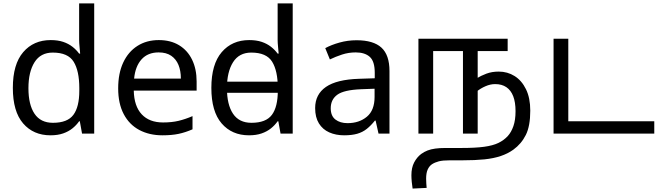

<svg xmlns="http://www.w3.org/2000/svg" viewBox="-20 -780 3840 1121"><path d="M275 10Q175 10 115 -59.5Q55 -129 55 -267Q55 -405 115.5 -475.5Q176 -546 276 -546Q318 -546 349 -535.5Q380 -525 403 -507Q426 -489 442 -467H448Q447 -480 444.5 -505.5Q442 -531 442 -546V-760H530V0H459L446 -72H442Q426 -49 403 -30.5Q380 -12 348.5 -1Q317 10 275 10ZM289 -63Q374 -63 408.5 -109.5Q443 -156 443 -250V-266Q443 -366 410 -419.5Q377 -473 288 -473Q217 -473 181.5 -416.5Q146 -360 146 -265Q146 -169 181.5 -116Q217 -63 289 -63Z M907 -546Q976 -546 1025.5 -516Q1075 -486 1101.5 -431.5Q1128 -377 1128 -304V-251H761Q763 -160 807.5 -112.5Q852 -65 932 -65Q983 -65 1022.5 -74.5Q1062 -84 1104 -102V-25Q1063 -7 1023 1.5Q983 10 928 10Q852 10 793.5 -21Q735 -52 702.5 -113.5Q670 -175 670 -264Q670 -352 699.5 -415Q729 -478 782.5 -512Q836 -546 907 -546ZM906 -474Q843 -474 806.5 -433.5Q770 -393 763 -321H1036Q1036 -367 1022 -401Q1008 -435 979.5 -454.5Q951 -474 906 -474Z M1263 -238V-303H1639V-238ZM1434 10Q1334 10 1274 -59.5Q1214 -129 1214 -267Q1214 -405 1274.5 -475.5Q1335 -546 1435 -546Q1477 -546 1508 -535.5Q1539 -525 1562 -507Q1585 -489 1601 -467H1607Q1606 -480 1603.5 -505.5Q1601 -531 1601 -546V-760H1689V0H1618L1605 -72H1601Q1585 -49 1562 -30.5Q1539 -12 1507.5 -1Q1476 10 1434 10ZM1448 -63Q1533 -63 1567.5 -109.5Q1602 -156 1602 -250V-266Q1602 -366 1569 -419.5Q1536 -473 1447 -473Q1376 -473 1340.5 -416.5Q1305 -360 1305 -265Q1305 -169 1340.5 -116Q1376 -63 1448 -63Z M2062 -545Q2160 -545 2207 -502Q2254 -459 2254 -365V0H2190L2173 -76H2169Q2146 -47 2121.5 -27.5Q2097 -8 2065.5 1Q2034 10 1989 10Q1941 10 1902.5 -7Q1864 -24 1842 -59.5Q1820 -95 1820 -149Q1820 -229 1883 -272.5Q1946 -316 2077 -320L2168 -323V-355Q2168 -422 2139 -448Q2110 -474 2057 -474Q2015 -474 1977 -461.5Q1939 -449 1906 -433L1879 -499Q1914 -518 1962 -531.5Q2010 -545 2062 -545ZM2088 -259Q1988 -255 1949.5 -227Q1911 -199 1911 -148Q1911 -103 1938.5 -82Q1966 -61 2009 -61Q2077 -61 2122 -98.5Q2167 -136 2167 -214V-262Z M2892 -362Q2943 -362 2984.5 -336Q3026 -310 3051 -259Q3076 -208 3076 -134Q3076 -44 3050 8Q3024 60 2977 94Q2945 117 2903.5 131Q2862 145 2808 150.5Q2754 156 2682 156H2607Q2565 156 2542 162Q2519 168 2502 179Q2486 190 2477 210Q2468 230 2468 263Q2468 278 2469 291.5Q2470 305 2471 317L2389 321Q2386 303 2384 281.5Q2382 260 2382 243Q2382 199 2398 168.5Q2414 138 2439 119Q2457 106 2476.5 98.5Q2496 91 2521.5 87.5Q2547 84 2580 84H2673Q2755 84 2806.5 77Q2858 70 2890 54.5Q2922 39 2945 14Q2965 -8 2977.5 -43.5Q2990 -79 2990 -131Q2990 -183 2976.5 -218Q2963 -253 2936.5 -271Q2910 -289 2871 -289Q2843 -289 2814.5 -276.5Q2786 -264 2765 -247L2762 -322Q2788 -338 2820 -350Q2852 -362 2892 -362ZM2423 0V-554H2944V-482H2769V0H2683V-482H2509V0Z M3212 0V-554H3298V-72H3800V0Z"/></svg>

Font: ltamil25
Style: Book
Weight: 400
Designer: Jelle Bosma - Monotype Design Team
Foundry: Monotype Imaging Inc.
Version: Version 2.003